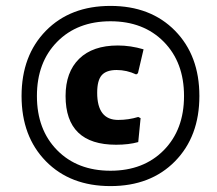

<svg xmlns="http://www.w3.org/2000/svg" viewBox="-20 -618 734 650"><path d="M135.5 -514Q218 -598 354 -598Q490 -598 572.5 -514Q655 -430 655 -293Q655 -156 572.5 -72Q490 12 354 12Q218 12 135.5 -72Q53 -156 53 -293Q53 -430 135.5 -514ZM534.5 -476.5Q466 -546 354 -546Q242 -546 173.5 -476.5Q105 -407 105 -293Q105 -179 173.5 -109.5Q242 -40 354 -40Q466 -40 534.5 -109.5Q603 -179 603 -293Q603 -407 534.5 -476.5ZM379 -464Q422 -464 466 -451L447 -370L441 -366Q409 -381 375 -381Q340 -381 324.5 -363.5Q309 -346 309 -304Q309 -212 380 -212Q415 -212 448 -222L456 -218L448 -137Q416 -128 373 -128Q202 -128 202 -293Q202 -374 248 -419Q294 -464 379 -464Z"/></svg>

Font: Alegreya Sans ExtraBold
Style: Italic
Weight: 800
Italic angle: -7°
Designer: Juan Pablo del Peral
Foundry: Huerta Tipografica
Version: Version 2.007